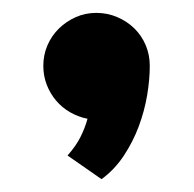

<svg xmlns="http://www.w3.org/2000/svg" viewBox="-20 -153 304 301"><path d="M214.8 -49.8Q214.8 -28.3 210.7 -3.7Q206.5 21 197.5 45.2Q188.5 69.3 174.1 91.1Q159.7 112.8 139.2 127.9L85.9 90.8Q99.6 75.2 106.4 61.3Q113.3 47.4 117.2 33.2Q102.5 30.3 89.8 22.9Q77.1 15.6 67.9 4.6Q58.6 -6.3 53.2 -20.3Q47.9 -34.2 47.9 -49.8Q47.9 -66.9 54.4 -82Q61 -97.2 72.5 -108.4Q84 -119.6 98.9 -126.2Q113.8 -132.8 130.9 -132.8Q148.4 -132.8 163.8 -126.2Q179.2 -119.6 190.7 -108.4Q202.1 -97.2 208.5 -82Q214.8 -66.9 214.8 -49.8Z"/></svg>

Font: Righteous
Style: Regular
Weight: 400
Version: Version 1.000